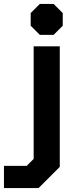

<svg xmlns="http://www.w3.org/2000/svg" viewBox="-85 -732 392 970"><path d="M70 -602V-666L116 -712H186L232 -666V-602L186 -556H116ZM-65 106H50L85 71V-498H217V111L110 218H-65Z"/></svg>

Font: Chakra Petch
Style: Bold
Weight: 700
Designer: Katatrad Aksorn Co.,Ltd.
Foundry: Cadson Demak Co.,Ltd.
Version: Version 1.000; ttfautohint (v1.6)